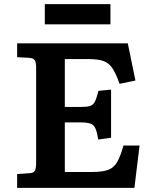

<svg xmlns="http://www.w3.org/2000/svg" viewBox="-20 -910 748 930"><path d="M63 0V-67L122 -71Q140 -71 147.5 -81Q155 -91 155 -122V-583Q155 -608 148 -618.5Q141 -629 120 -630L63 -633V-700H599L636 -520L559 -504Q541 -556 523 -581.5Q505 -607 478 -615.5Q451 -624 404 -624H294V-392H373Q402 -392 417 -397Q432 -402 440 -418.5Q448 -435 457 -470L518 -476V-243L456 -234Q450 -271 442 -288.5Q434 -306 417.5 -311.5Q401 -317 371 -317H294V-77H428Q477 -77 504.5 -87.5Q532 -98 548 -126Q564 -154 578 -205H656L631 0ZM197 -792V-890H515V-792Z"/></svg>

Font: Literata 7pt SemiBold
Style: Regular
Weight: 600
Designer: Latin by Veronika Burian and Jose Scaglione. Greek by Irene Vlachou. Cyrillic by Vera Evstafieva.
Foundry: TypeTogether
Version: Version 3.002